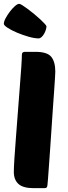

<svg xmlns="http://www.w3.org/2000/svg" viewBox="-21 -980 355 1000"><path d="M155 0Q99 0 75 -22Q51 -44 51 -85Q51 -105 54 -153.5Q57 -202 62 -264Q67 -326 72 -395Q77 -464 82 -525Q87 -586 90 -632Q93 -678 93 -695Q93 -710 109 -710H164Q225 -710 246 -684Q267 -658 267 -607Q267 -602 265.5 -575Q264 -548 261 -507Q258 -466 254.5 -415.5Q251 -365 247.5 -312Q244 -259 240.5 -208.5Q237 -158 234 -117Q231 -76 229 -48.5Q227 -21 226 -15Q225 -7 222 -3.5Q219 0 210 0ZM221 -843Q221 -835 217.5 -824Q214 -813 208.5 -803.5Q203 -794 195.5 -787Q188 -780 180 -780Q158 -780 127 -789Q96 -798 67.5 -810Q39 -822 19 -835Q-1 -848 -1 -856Q-1 -868 8.5 -885.5Q18 -903 30.5 -919.5Q43 -936 56.5 -948Q70 -960 79 -960Q84 -960 96.5 -952Q109 -944 124.5 -932.5Q140 -921 157.5 -906.5Q175 -892 189 -879Q203 -866 212 -856Q221 -846 221 -843Z"/></svg>

Font: PoetsenOne
Style: Regular
Weight: 400
Designer: Rodrigo Fuenzalida, Pablo Impallari
Foundry: Pablo Impallari, Rodrigo Fuenzalida
Version: Version 1.000; ttfautohint (v0.8) -G 200 -r 50